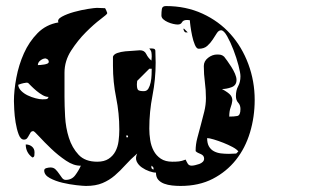

<svg xmlns="http://www.w3.org/2000/svg" viewBox="-20 -587 1040 634"><path d="M480 -427Q484 -427 488 -426Q492 -425 493 -420L494 -380Q494 -325 483.5 -271.5Q473 -218 473 -162Q473 -144 476 -124.5Q479 -105 487.5 -89Q496 -73 511 -63Q526 -53 549 -53Q562 -53 571 -54Q580 -55 593 -60Q596 -53 600 -46.5Q604 -40 613 -40Q617 -40 624 -41.5Q631 -43 638 -45.5Q645 -48 649.5 -52.5Q654 -57 654 -63Q654 -69 651 -72.5Q648 -76 643.5 -78Q639 -80 634.5 -82Q630 -84 627 -87Q626 -87 626 -90Q626 -110 631.5 -131Q637 -152 643 -174Q649 -196 654.5 -218.5Q660 -241 660 -263Q660 -290 656.5 -316Q653 -342 653 -369Q653 -385 667 -396Q681 -407 697 -407Q704 -407 709 -406Q714 -405 720 -400Q724 -395 730.5 -386Q737 -377 744 -366Q751 -355 756 -343.5Q761 -332 761 -323Q761 -305 744.5 -299Q728 -293 713 -293Q735 -281 741.5 -272.5Q748 -264 747 -254Q746 -244 741.5 -232Q737 -220 737 -202Q753 -202 763.5 -204Q774 -206 774 -227Q774 -240 766.5 -248Q759 -256 759 -270Q759 -289 766.5 -302.5Q774 -316 774 -335Q774 -346 767.5 -371Q761 -396 751 -422Q741 -448 730 -467.5Q719 -487 710 -487Q702 -487 696 -477.5Q690 -468 682.5 -456.5Q675 -445 664.5 -435.5Q654 -426 636 -426Q629 -426 623.5 -439Q618 -452 614.5 -468.5Q611 -485 609 -500Q607 -515 607 -520Q604 -521 597 -521Q585 -521 581 -513.5Q577 -506 567 -506Q561 -506 552 -508Q543 -510 534 -514Q525 -518 519 -523.5Q513 -529 513 -536Q513 -548 514.5 -557.5Q516 -567 528 -567Q594 -567 648.5 -542Q703 -517 741 -474.5Q779 -432 800 -375.5Q821 -319 821 -257Q821 -201 805.5 -149.5Q790 -98 759 -59Q728 -20 682.5 3.5Q637 27 576 27Q563 27 548.5 25.5Q534 24 522 19.5Q510 15 502.5 6.5Q495 -2 495 -17Q486 -17 473 -21.5Q460 -26 448.5 -34Q437 -42 431.5 -53.5Q426 -65 433 -80Q411 -61 394 -42Q377 -23 359 -7.5Q341 8 318.5 17.5Q296 27 264 27Q255 27 232.5 24.5Q210 22 186.5 16.5Q163 11 144.5 1Q126 -9 126 -24Q126 -30 133.5 -32Q141 -34 147 -34Q157 -34 163.5 -27.5Q170 -21 175 -13.5Q180 -6 185 0.5Q190 7 197 7Q217 7 228.5 -8.5Q240 -24 247 -40Q224 -39 198 -56.5Q172 -74 149 -96Q126 -118 109.5 -136Q93 -154 90 -154Q84 -154 81 -149.5Q78 -145 75.5 -140Q73 -135 69.5 -130.5Q66 -126 59 -126Q48 -126 41.5 -143.5Q35 -161 31.5 -183Q28 -205 27 -225.5Q26 -246 26 -253Q26 -288 34 -330.5Q42 -373 59 -411Q76 -449 104 -477.5Q132 -506 173 -513Q168 -523 184.5 -532Q201 -541 224.5 -547.5Q248 -554 270.5 -557.5Q293 -561 300 -561L327 -560Q328 -559 330.5 -553.5Q333 -548 333 -547Q334 -546 334 -543Q334 -540 312 -523.5Q290 -507 263.5 -480.5Q237 -454 215 -420Q193 -386 193 -347V-267Q193 -239 195 -202Q197 -165 207.5 -132Q218 -99 239.5 -76Q261 -53 301 -53Q324 -53 338.5 -62.5Q353 -72 361 -87Q369 -102 371.5 -121Q374 -140 374 -159Q374 -213 363.5 -264.5Q353 -316 353 -370V-400Q356 -408 367.5 -412Q379 -416 393.5 -417.5Q408 -419 421.5 -419.5Q435 -420 442 -421Q457 -421 463 -408.5Q469 -396 480 -387L481 -400Q481 -408 480 -414Q479 -420 473 -427ZM593 -480Q589 -481 587 -487Q586 -487 586 -490Q586 -492 587 -493L600 -480ZM141 -383Q141 -386 140 -387Q139 -391 133 -393Q133 -394 130 -394Q122 -394 113.5 -387.5Q105 -381 105 -372Q108 -372 114 -372.5Q120 -373 126 -374Q132 -375 136.5 -377Q141 -379 141 -383ZM473 -360 433 -320 432 -309Q432 -294 436 -290Q440 -286 455 -286Q465 -286 470 -294.5Q475 -303 477.5 -315Q480 -327 480.5 -339.5Q481 -352 481 -360ZM140 -267Q131 -267 120.5 -273Q110 -279 100.5 -287Q91 -295 83.5 -302.5Q76 -310 73 -313Q71 -314 67 -314Q65 -314 64 -313.5Q63 -313 62 -313H60Q58 -313 50 -310.5Q42 -308 40 -307Q41 -296 50 -287Q59 -278 71.5 -272Q84 -266 97.5 -262.5Q111 -259 120 -259Q124 -259 131.5 -259.5Q139 -260 140 -267ZM400 -133Q403 -134 403 -136.5Q403 -139 400 -140Q397 -141 397 -137Q397 -133 400 -133ZM767 -87Q762 -94 748 -101.5Q734 -109 717.5 -115.5Q701 -122 686 -126.5Q671 -131 664 -131Q664 -114 670 -103.5Q676 -93 686.5 -87.5Q697 -82 709.5 -80.5Q722 -79 736 -79L760 -80ZM94 -84Q94 -80 93.5 -74Q93 -68 87 -67Q65 -83 65 -110Q77 -110 85.5 -103Q94 -96 94 -84ZM487 -33Q483 -39 480 -40V-33Q481 -29 487 -27Z"/></svg>

Font: Genkaimincho
Style: Regular
Weight: 800
Designer: Dr. Ken Lunde (project architect, glyph set definition & overall production); Masataka HATTORI \u670D \u90E8 \u6B63 \u8C
Foundry: Adobe Systems Incorporated
Version: Version 1.00